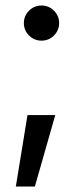

<svg xmlns="http://www.w3.org/2000/svg" viewBox="-20 -523 302 699"><path d="M37.6 156.2 80.1 -104H181.2L106.9 156.2ZM130.9 -375Q104.5 -375 85.7 -393.8Q66.9 -412.6 66.9 -439Q66.9 -465.3 85.7 -484.1Q104.5 -502.9 131.3 -502.9Q157.7 -502.9 176.5 -484.1Q195.3 -465.3 195.3 -439Q195.3 -412.6 176.5 -393.8Q157.7 -375 130.9 -375Z"/></svg>

Font: Inter Cardless Tabular
Style: Regular
Weight: 400
Designer: Rasmus Andersson
Foundry: rsms
Version: Version 4.000;git-4fc901f